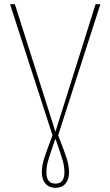

<svg xmlns="http://www.w3.org/2000/svg" viewBox="-20 -701 528 918"><path d="M258 -54Q288 22 299 56.5Q310 91 310 124Q310 157 293 177Q276 197 245 197Q215 197 197.5 177Q180 157 180 124Q180 92 190.5 58.5Q201 25 231 -54L28 -681H51L245 -71L437 -681H460ZM252 -18Q251 -22 249 -26.5Q247 -31 245 -37L237 -15Q217 42 209.5 69Q202 96 202 123Q202 177 245 177Q288 177 288 123Q288 96 280 67.5Q272 39 252 -18Z"/></svg>

Font: Fira Sans Condensed Thin
Style: Regular
Weight: 250
Width: 3
Designer: Carrois Corporate & Edenspiekermann AG
Foundry: Carrois Corporate GbR & Edenspiekermann AG
Version: Version 4.203